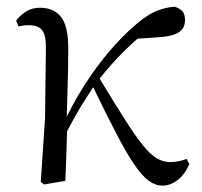

<svg xmlns="http://www.w3.org/2000/svg" viewBox="-20 -551 616 585"><path d="M114 11.1 104.2 3.1 117.3 -191.8 119.8 -402.2Q120.6 -443.1 108.6 -458.6Q96.6 -474.2 68.2 -474.2Q59.6 -474.2 52 -473.3Q44.3 -472.4 36.5 -470.4L29.1 -488Q40.4 -503.6 58.7 -515.5Q77 -527.4 101.6 -527.4Q144.5 -527.4 166.7 -498.4Q188.9 -469.3 187.9 -397.8Q187.9 -346.1 186.1 -289.8Q184.3 -233.4 182.8 -177.6L185 -174.4Q183.8 -130 182.4 -86.7Q181.1 -43.4 179.1 0ZM172.7 -128.6 158.1 -155.3H165.2L172.1 -171Q200 -232.9 236.3 -289.9Q272.5 -346.8 313.6 -395.1Q354.8 -443.4 396.1 -478.1Q430.9 -507.7 458.9 -518.4Q486.8 -529 511.7 -530.6Q524.6 -527.2 534.2 -518.5Q543.7 -509.8 543.7 -489.9Q543.7 -464.7 524.8 -452.6Q505.9 -440.5 468.1 -437.9L378.1 -431.6L450.1 -474.7Q405.4 -441.2 362.4 -399.5Q319.4 -357.7 274.8 -300.4L269.2 -293.4Q251.3 -266.1 236.9 -243.4Q222.6 -220.8 207.8 -194.4Q193 -168.1 172.7 -128.6ZM475.4 14.6Q453.6 14.6 432.9 -0.4Q412.3 -15.4 388.6 -50.5Q364.8 -85.6 333.6 -145.5Q302.4 -205.4 258.8 -295.8L280 -317.2Q327.7 -238.7 359.9 -188Q392 -137.3 415.2 -108.6Q438.4 -79.9 457.8 -68.5Q477.2 -57.1 499.3 -57.1Q514 -57.1 526.9 -60.3Q539.9 -63.4 548.5 -67L556.9 -50.7Q543.1 -19.1 520.9 -2.2Q498.7 14.6 475.4 14.6Z"/></svg>

Font: Noto Serif KR ExtraLight
Style: Regular
Weight: 200
Designer: Ryoko NISHIZUKA 西塚涼子 (kana & ideographs); Frank Grießhammer (Latin, Greek & Cyrillic); Wenlong ZHANG 张文龙 (bopomofo); San
Foundry: Adobe
Version: Version 2.002-H1;hotconv 1.1.0;makeotfexe 2.6.0